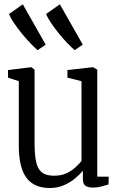

<svg xmlns="http://www.w3.org/2000/svg" viewBox="-20 -884 562 914"><path d="M423.5 9Q400.5 9 387.5 0.8Q374.5 -7.5 374.5 -33V-71Q359.5 -53 336.5 -34Q313.5 -15 283.5 -2Q253.5 11 217 11Q142 11 105.8 -37.8Q69.5 -86.5 69.5 -191V-497.5L18 -514.5V-550.5L127.5 -564H129L144.5 -552.5V-202.5Q144.5 -149 151.8 -114.5Q159 -80 179 -63.8Q199 -47.5 236.5 -47.5Q271.5 -47.5 296.5 -59.2Q321.5 -71 339 -87.2Q356.5 -103.5 368 -117.5V-497.5L301 -514.5V-550.5L421 -564H423L443 -552.5V-43H497.5L496.5 -6Q482 -1.5 462.5 3.8Q443 9 423.5 9ZM158.5 -645.5Q145 -657 125 -677.8Q105 -698.5 84.2 -724Q63.5 -749.5 46.8 -774Q30 -798.5 23 -817.5L88.5 -863.5L197.5 -671.5L159.5 -645.5ZM335 -645.5Q321.5 -657 301.5 -677.8Q281.5 -698.5 260.8 -724Q240 -749.5 223.5 -774Q207 -798.5 199.5 -817.5L265 -863.5L374 -671.5L336 -645.5Z"/></svg>

Font: Merriweather 24pt SemiCondensed Light
Style: Regular
Weight: 300
Width: 4
Designer: Eben Sorkin
Foundry: Eben Sorkin
Version: Version 2.100